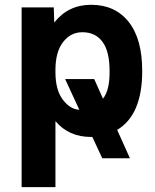

<svg xmlns="http://www.w3.org/2000/svg" viewBox="-20 -554 642 793"><path d="M405.3 -146.5Q433.6 -181.6 432.6 -260.7Q432.6 -341.8 403.3 -381.3Q374 -420.9 320.3 -420.9Q271.5 -420.9 240.2 -379.9Q209 -338.9 209 -265.6V-255.9Q209 -182.6 239.3 -142.6Q269.5 -102.5 307.6 -100.6L249 -227.5H369.1ZM516.6 99.6H402.3L361.3 11.7H356.4Q263.7 11.7 209 -53.7V218.8H69.3V-523.4H202.1L204.1 -460.9Q261.7 -534.2 356.4 -534.2Q455.1 -534.2 511.2 -463.9Q567.4 -393.6 567.4 -260.7Q567.4 -79.1 463.9 -17.6Z"/></svg>

Font: Gen Shin Gothic Bold
Style: Bold
Weight: 700
Designer: [Source Han Sans]
Ryoko NISHIZUKA  (kana & ideographs); Paul D. Hunt (Latin, Greek & Cyrillic); Wenlong ZHANG  (bopomofo
Version: Version 1.002.20150607